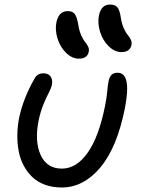

<svg xmlns="http://www.w3.org/2000/svg" viewBox="-20 -769 618 844"><path d="M514.2 -540Q483.9 -540 457.8 -565.7Q431.6 -591.3 419.9 -629.2Q408.2 -667 415 -701.2Q424.8 -749 463.9 -749Q485.4 -749 495.8 -737.1Q506.3 -725.1 511.2 -690.9Q515.1 -664.6 524.4 -644.3Q533.7 -624 541.7 -615Q549.8 -606 554.9 -595Q560.1 -584 558.1 -571.8Q551.3 -540 514.2 -540ZM326.2 -511.2Q296.4 -511.2 270.5 -536.6Q244.6 -562 232.9 -599.6Q221.2 -637.2 228 -670.9Q238.3 -720.2 277.8 -720.2Q298.3 -720.2 308.1 -708.3Q317.9 -696.3 324.2 -660.2Q328.1 -633.3 337.4 -613Q346.7 -592.8 354.5 -583.7Q362.3 -574.7 367.4 -564Q372.6 -553.2 370.1 -542Q364.7 -511.2 326.2 -511.2ZM251 55.2Q210.4 55.2 177.5 43Q144.5 30.8 122.1 9.3Q99.6 -12.2 84.2 -41Q68.8 -69.8 62.3 -104.2Q55.7 -138.7 56.2 -175.5Q56.6 -212.4 64 -251Q82.5 -337.4 130.9 -421.9Q143.1 -446.8 170.9 -446.8Q192.4 -446.8 202.4 -432.6Q212.4 -418.5 208 -396Q205.1 -381.3 194.6 -361.6Q184.1 -341.8 171.4 -311.3Q158.7 -280.8 149.9 -240.2Q131.3 -147.5 158.7 -87.6Q186 -27.8 252 -27.8Q315.9 -27.8 365.2 -97.4Q414.6 -167 441.9 -304.2Q448.2 -334.5 451.2 -365.7Q454.1 -397 457 -411.1Q460.9 -430.2 470 -439.7Q479 -449.2 497.1 -449.2Q559.6 -449.2 528.8 -292Q494.1 -119.1 420.4 -32Q346.7 55.2 251 55.2Z"/></svg>

Font: Shantell Sans Bouncy
Style: Italic
Weight: 400
Italic angle: -11.31°
Designer: Stephen Nixon, Anya Danilova, Shantell Martin
Foundry: Arrow Type
Version: Version 1.006;[9816181b4]